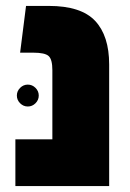

<svg xmlns="http://www.w3.org/2000/svg" viewBox="-20 -629 439 649"><path d="M32 0V-158H157V-392Q157 -428 144.5 -439.5Q132 -451 92 -451H48L68 -609H145Q254 -609 301.5 -558.5Q349 -508 349 -411V0ZM74 -269Q59 -269 48 -280Q37 -291 37 -306Q37 -321 48 -332Q59 -343 74 -343Q89 -343 100 -332Q111 -321 111 -306Q111 -291 100 -280Q89 -269 74 -269Z"/></svg>

Font: Noto Sans Hebrew SemiCondensed Black
Style: Regular
Weight: 900
Width: 4
Designer: Ben Nathan
Foundry: Google LLC
Version: Version 3.001; ttfautohint (v1.8.4.7-5d5b)